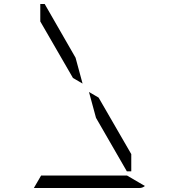

<svg xmlns="http://www.w3.org/2000/svg" viewBox="-20 -938 856 958"><path d="M472 -451 635 -169V-83H613L459 -350L424 -479ZM614 -62 703 -10Q691 0 676 0H408H149L185 -62H191H377H439ZM181 -831V-918H203L357 -650L392 -521L344 -549Z"/></svg>

Font: DSEG14 Modern
Style: Light
Weight: 300
Designer: Keshikan(Twitter:@keshinomi_88pro)
Version: Version 0.46